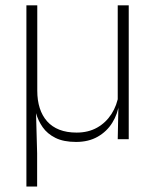

<svg xmlns="http://www.w3.org/2000/svg" viewBox="-20 -506 564 698"><path d="M408 -486.5H448V0H408L410.5 -123.5L408 -125.5ZM115.5 -486.5V-176.5Q115.5 -141 124.5 -113Q133.5 -85 151.2 -65Q169 -45 195.8 -34.5Q222.5 -24 258.5 -24Q301 -24 333 -42Q365 -60 385.2 -91.5Q405.5 -123 411.5 -163L422.5 -130H413Q408 -91.5 388.2 -59.8Q368.5 -28 335.2 -9Q302 10 256.5 10Q211 10 181.5 -4.8Q152 -19.5 135.2 -43.5Q118.5 -67.5 111 -94.5L115 51V172H76V-486.5Z"/></svg>

Font: Anek Devanagari ExtraLight
Style: Regular
Weight: 250
Designer: Kailash Malviya (Devanagari) & Yesha Goshar (Latin)
Foundry: Ek Type
Version: Version 1.003